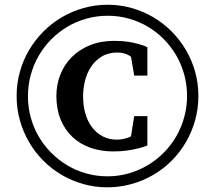

<svg xmlns="http://www.w3.org/2000/svg" viewBox="-20 -759 877 818"><path d="M607.9 -139.2Q589.8 -131.8 567.4 -126.5Q548.3 -121.6 521.7 -117.7Q495.1 -113.8 462.9 -113.8Q409.7 -113.8 365 -129.6Q320.3 -145.5 288.1 -176Q255.9 -206.5 238 -250.5Q220.2 -294.4 220.2 -350.1Q220.2 -398.4 237.1 -441.2Q253.9 -483.9 285.9 -515.9Q317.9 -547.9 363.5 -566.4Q409.2 -585 466.8 -585Q500.5 -585 526.9 -580.8Q553.2 -576.7 571.3 -571.3Q592.3 -565.4 607.9 -558.1V-437H551.8L538.1 -517.1Q532.2 -522 523.9 -525.9Q516.6 -529.3 505.9 -532.2Q495.1 -535.2 481 -535.2Q441.4 -535.2 413.3 -518.1Q385.3 -501 367.7 -474.1Q350.1 -447.3 342 -414.1Q334 -380.9 334 -348.1Q334 -308.6 343.8 -274.9Q353.5 -241.2 372.3 -216.6Q391.1 -191.9 417.7 -178Q444.3 -164.1 478 -164.1Q491.2 -164.1 502 -166.3Q512.7 -168.5 521 -170.9Q530.3 -173.8 538.1 -178.2L551.8 -264.2H607.9ZM776.9 -350.1Q776.9 -397.5 764.9 -441.2Q752.9 -484.9 731 -522.7Q709 -560.5 678.2 -591.8Q647.5 -623 609.9 -645.3Q572.3 -667.5 529.1 -679.7Q485.8 -691.9 439 -691.9Q392.6 -691.9 349.4 -679.9Q306.2 -668 268.3 -645.8Q230.5 -623.5 199.2 -592.3Q168 -561 145.8 -522.9Q123.5 -484.9 111.3 -440.7Q99.1 -396.5 99.1 -348.1Q99.1 -301.8 111.1 -258.3Q123 -214.8 145 -177.2Q167 -139.6 198 -108.4Q229 -77.1 266.6 -54.7Q304.2 -32.2 347.7 -20Q391.1 -7.8 438 -7.8Q484.9 -7.8 528.3 -20.3Q571.8 -32.7 609.4 -55.2Q647 -77.6 678 -108.9Q709 -140.1 731 -178.2Q752.9 -216.3 764.9 -259.8Q776.9 -303.2 776.9 -350.1ZM825.2 -350.1Q825.2 -296.4 811.3 -246.6Q797.4 -196.8 772.2 -153.6Q747.1 -110.4 711.7 -74.7Q676.3 -39.1 633.1 -13.9Q589.8 11.2 540.3 25.1Q490.7 39.1 437 39.1Q383.8 39.1 334.7 25.1Q285.6 11.2 242.7 -13.9Q199.7 -39.1 164.3 -74.7Q128.9 -110.4 103.8 -153.6Q78.6 -196.8 64.7 -246.6Q50.8 -296.4 50.8 -350.1Q50.8 -403.3 64.7 -453.1Q78.6 -502.9 104 -545.9Q129.4 -588.9 164.8 -624.5Q200.2 -660.2 243.4 -685.5Q286.6 -710.9 336.2 -724.9Q385.7 -738.8 439 -738.8Q491.7 -738.8 540.8 -724.9Q589.8 -710.9 632.8 -685.8Q675.8 -660.6 711.2 -625Q746.6 -589.4 772 -546.1Q797.4 -502.9 811.3 -453.4Q825.2 -403.8 825.2 -350.1Z"/></svg>

Font: Charis SIL
Style: Bold Italic
Weight: 700
Italic angle: -11°
Foundry: SIL International
Version: Version 4.112